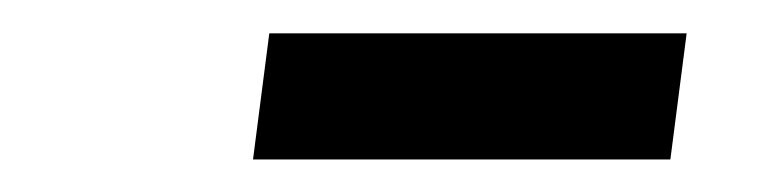

<svg xmlns="http://www.w3.org/2000/svg" viewBox="-20 -748 465 118"><path d="M145.5 -727.5H402L392 -650H135.5Z"/></svg>

Font: Merriweather 20pt Medium
Style: Italic
Weight: 500
Italic angle: -7.8°
Version: Version 2.101